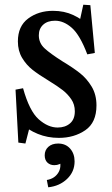

<svg xmlns="http://www.w3.org/2000/svg" viewBox="-20 -576 478 816"><path d="M78 -201Q105 -104 144.5 -69Q184 -34 225 -34Q257 -34 277.5 -51.5Q298 -69 298 -103Q298 -132 283 -154Q268 -176 247 -192.5Q226 -209 187 -233Q144 -259 118 -279.5Q92 -300 74 -330Q56 -360 56 -400Q56 -465 100 -497.5Q144 -530 205 -530Q253 -530 291.5 -512Q330 -494 357 -467L318 -483L334 -556L364 -554L383 -351L351 -345Q320 -427 285.5 -457.5Q251 -488 214 -488Q182 -488 163.5 -471Q145 -454 145 -426Q145 -393 169.5 -370.5Q194 -348 246 -315Q291 -288 320 -265Q349 -242 369.5 -208Q390 -174 390 -128Q390 -55 342.5 -22.5Q295 10 230 10Q182 10 140.5 -7Q99 -24 71 -51L115 -71L88 34L58 30L46 -195ZM227 85 254 107Q235 126 211 126Q193 126 181.5 115Q170 104 170 84Q170 62 185.5 48Q201 34 227 34Q259 34 278 55.5Q297 77 297 110Q297 154 265 184.5Q233 215 185 220L179 189Q214 183 229.5 155Q245 127 227 85Z"/></svg>

Font: Minipax
Style: Regular
Weight: 400
Designer: Raphaël Ronot
Foundry: Velvetyne Type Foundry
Version: Version 1.000